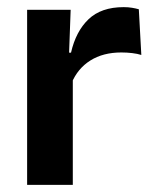

<svg xmlns="http://www.w3.org/2000/svg" viewBox="-20 -518 428 538"><path d="M180.5 -285 148 -370.5H179Q192.5 -430 228 -464Q263.5 -498 326.5 -498Q339.5 -498 350 -496.2Q360.5 -494.5 369 -492L376 -364Q365 -367.5 350.5 -369.2Q336 -371 320 -371Q269 -371 233.2 -348.5Q197.5 -326 180.5 -285ZM56 0V-490.5H178L172.5 -340L184 -335.5V0Z"/></svg>

Font: Anek Gurmukhi SemiBold
Style: Regular
Weight: 600
Designer: Sarang Kulkarni (Gurmukhi), Yesha Goshar (Latin)
Foundry: Ek Type
Version: Version 1.003